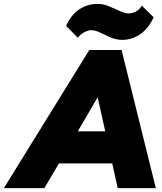

<svg xmlns="http://www.w3.org/2000/svg" viewBox="-104 -967 831 987"><path d="M-84 0 355 -710H521L697 0H501L473 -127H199L124 0ZM296 -292H437L398 -467ZM524 -762Q494 -762 465 -774.5Q436 -787 410.5 -799.5Q385 -812 363 -812Q351 -812 331.5 -802.5Q312 -793 296 -773L236 -834Q262 -892 304.5 -919.5Q347 -947 397 -947Q427 -947 456 -935Q485 -923 511.5 -910.5Q538 -898 558 -898Q575 -898 593.5 -907Q612 -916 625 -938L686 -878Q659 -820 616.5 -791Q574 -762 524 -762Z"/></svg>

Font: Livvic Black
Style: Italic
Weight: 900
Italic angle: -10°
Designer: Jacques Le Bailly, Baron von Fonthausen
Version: Version 1.001; ttfautohint (v1.8.2)